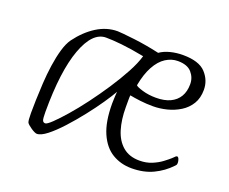

<svg xmlns="http://www.w3.org/2000/svg" viewBox="-93 -671 990 831"><g transform="rotate(20 401.5 -255.5)"><path d="M142 13Q138 13 130.5 9.5Q123 6 115 0.5Q107 -5 100.5 -10.5Q94 -16 92 -20Q88 -28 88 -63Q88 -86 89 -122.5Q90 -159 92.5 -201.5Q95 -244 101 -285.5Q107 -327 117 -361.5Q127 -396 142 -417Q179 -467 224.5 -495.5Q270 -524 320 -524Q327 -524 348 -522Q369 -520 398.5 -516.5Q428 -513 459 -507.5Q490 -502 516 -496Q536 -510 563.5 -517Q591 -524 621 -524Q695 -524 726 -490.5Q757 -457 757 -413Q757 -375 740.5 -348Q724 -321 696.5 -304Q669 -287 637 -279Q605 -271 574 -271Q543 -271 514.5 -274.5Q486 -278 466 -282Q465 -277 465 -259Q465 -241 465 -227Q465 -170 478.5 -125.5Q492 -81 522 -55.5Q552 -30 599 -30Q630 -30 655.5 -40.5Q681 -51 699.5 -65Q718 -79 728 -88Q738 -98 741 -100.5Q744 -103 747 -103Q752 -103 755.5 -94.5Q759 -86 759 -77Q759 -73 758 -70Q757 -67 752 -62Q720 -28 677 -7.5Q634 13 578 13Q529 13 489.5 -10.5Q450 -34 427 -86Q404 -138 404 -222Q404 -233 405 -253Q406 -273 407 -277Q394 -254 369.5 -218Q345 -182 313.5 -142Q282 -102 249.5 -66.5Q217 -31 189 -9Q161 13 142 13ZM161 -42Q169 -42 191 -63Q213 -84 243.5 -119Q274 -154 307 -198Q340 -242 371 -289Q402 -336 426 -380.5Q450 -425 460 -460Q398 -472 354.5 -476.5Q311 -481 282 -481Q220 -481 182.5 -379Q145 -277 145 -89Q145 -58 148.5 -50Q152 -42 161 -42ZM573 -310Q612 -310 638.5 -322.5Q665 -335 679 -358.5Q693 -382 693 -416Q693 -446 673 -469Q653 -492 609 -492Q580 -492 553.5 -475Q527 -458 507.5 -422.5Q488 -387 478 -333Q482 -327 510.5 -318.5Q539 -310 573 -310Z"/></g></svg>

Font: Briem Hand Thin
Style: Regular
Weight: 100
Designer: Gunnlaugur SE Briem, Eben Sorkin
Foundry: Sorkin Type Co.
Version: Version 1.003